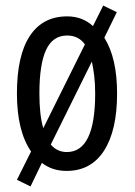

<svg xmlns="http://www.w3.org/2000/svg" viewBox="-20 -606 485 692"><path d="M402 -269Q402 -136 355 -63Q308 10 220 10Q168 10 131 -19L90 66L41 42L92 -60Q41 -134 41 -269Q41 -406 87.5 -476.5Q134 -547 222 -547Q277 -547 315 -512L352 -586L401 -562L356 -470Q402 -397 402 -269ZM122 -269Q122 -191 136 -144L286 -446Q263 -478 222 -478Q170 -478 146 -426Q122 -374 122 -269ZM323 -269Q323 -305 319.5 -333.5Q316 -362 311 -384L163 -85Q186 -58 221 -58Q323 -58 323 -269Z"/></svg>

Font: Noto Sans Lao UI ExtCond
Style: Regular
Weight: 400
Width: 2
Designer: Monotype Design Team
Foundry: Monotype Imaging Inc.
Version: Version 2.000; ttfautohint (v1.8.4.7-5d5b)